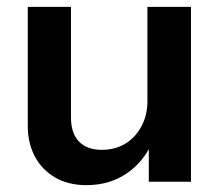

<svg xmlns="http://www.w3.org/2000/svg" viewBox="-20 -530 644 560"><path d="M232 10Q179 10 140.5 -12.5Q102 -35 81.5 -74Q61 -113 61 -162V-510H187V-188Q187 -141 210.5 -117Q234 -93 277 -93Q316 -93 345.5 -111Q375 -129 392.5 -161.5Q410 -194 410 -235L423 -113Q398 -57 348.5 -23.5Q299 10 232 10ZM414 0V-120H410V-510H537V0Z"/></svg>

Font: Instrument Sans SemiBold
Style: Regular
Weight: 600
Designer: Rodrigo Fuenzalida
Foundry: fragTYPE
Version: Version 1.000;gftools[0.9.28]